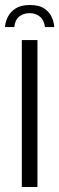

<svg xmlns="http://www.w3.org/2000/svg" viewBox="-25 -752 238 772"><path d="M62.7 0V-591H125.6V0ZM94.9 -731.9Q133.2 -731.9 154.2 -717Q175.3 -702 183.8 -681.7Q192.3 -661.3 193 -643.2H155.8Q152.3 -671.1 135.4 -685.1Q118.4 -699.1 94.6 -699.1Q69.3 -699.1 52.4 -685.6Q35.5 -672.1 32.4 -643.2H-5Q-3.6 -663.9 6.5 -684.1Q16.7 -704.3 37.9 -718.1Q59.2 -731.9 94.9 -731.9Z"/></svg>

Font: Alumni Sans SC Thin
Style: Regular
Weight: 100
Designer: Robert E. Leuschke
Foundry: Robert E. Leuschke
Version: Version 1.018